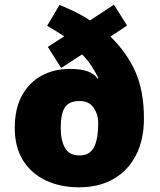

<svg xmlns="http://www.w3.org/2000/svg" viewBox="-20 -789 681 819"><path d="M234 -768Q273 -752 305 -736Q337 -720 364 -702L466 -769L522 -680L451 -633Q522 -564 558 -482Q594 -400 594 -283Q594 -193 560 -127Q526 -61 464 -25.5Q402 10 317 10Q238 10 176 -19Q114 -48 78.5 -104.5Q43 -161 43 -243Q43 -326 74 -382Q105 -438 158 -466.5Q211 -495 277 -495Q326 -495 354.5 -484.5Q383 -474 396 -454L400 -456Q386 -483 370 -508Q354 -533 330 -557L241 -499L184 -589L254 -634Q239 -644 219.5 -656Q200 -668 181 -679ZM319 -358Q274 -358 256.5 -330.5Q239 -303 239 -244Q239 -191 257 -158.5Q275 -126 319 -126Q363 -126 381 -161Q399 -196 399 -266Q399 -301 379.5 -329.5Q360 -358 319 -358Z"/></svg>

Font: Noto Sans Thaana Black
Style: Regular
Weight: 900
Designer: David Williams
Foundry: Google Inc.
Version: Version 3.001; ttfautohint (v1.8.4.7-5d5b)